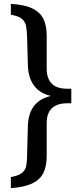

<svg xmlns="http://www.w3.org/2000/svg" viewBox="-20 -771 403 991"><path d="M348 -288V-238H327Q276 -238 248.5 -213Q221 -188 221 -135V36Q221 88 203.5 122.5Q186 157 146 176Q106 195 36 200V143Q75 136 93 122Q111 108 115.5 84Q120 60 120 24L124 -125Q127 -195 164.5 -234.5Q202 -274 276 -281ZM36 -751Q106 -747 146 -728Q186 -709 203.5 -674.5Q221 -640 221 -588V-417Q221 -367 246.5 -340Q272 -313 327 -313H348V-264L275 -271Q203 -277 165 -318Q127 -359 124 -431L120 -575Q119 -610 115 -634Q111 -658 94 -673Q77 -688 36 -695Z"/></svg>

Font: Piazzolla Thin
Style: Bold
Weight: 700
Version: Version 2.005